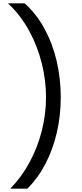

<svg xmlns="http://www.w3.org/2000/svg" viewBox="-20 -954 496 1160"><path d="M145 186H42Q112 114 160 24Q208 -66 233 -165.5Q258 -265 258 -367Q258 -468 232.5 -571Q207 -674 156 -768Q105 -862 28 -934H129Q201 -869 249.5 -779.5Q298 -690 322.5 -584.5Q347 -479 347 -367Q347 -254 323 -151.5Q299 -49 254 37Q209 123 145 186Z"/></svg>

Font: Parkinsans
Style: Regular
Weight: 400
Designer: Red Stone, Indian Type Foundry
Foundry: Indian Type Foundry
Version: Version 1.000